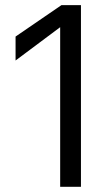

<svg xmlns="http://www.w3.org/2000/svg" viewBox="-20 -720 412 740"><path d="M211.9 0V-615.2L40 -486.8V-579.1L216.8 -700.2H292V0Z"/></svg>

Font: TASA Explorer
Style: Regular
Weight: 400
Designer: Weizhong Zhang
Foundry: Local Remote
Version: Version 1.000;Glyphs 3.1.2 (3151)